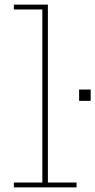

<svg xmlns="http://www.w3.org/2000/svg" viewBox="-20 -810 412 830"><path d="M187 -21H311V0H40V-21H163V-769H40V-790H187ZM322 -423H372V-374H322Z"/></svg>

Font: Hepta Slab ExtraLight
Style: Regular
Weight: 200
Designer: Michael LaGattuta
Foundry: Michael LaGattuta
Version: Version 1.100